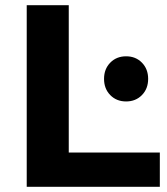

<svg xmlns="http://www.w3.org/2000/svg" viewBox="-20 -720 644 740"><path d="M83 -700H245V-132H596V0H83ZM381 -416Q381 -454 405 -478.5Q429 -503 466 -503Q503 -503 527 -478.5Q551 -454 551 -416Q551 -378 527 -353.5Q503 -329 466 -329Q429 -329 405 -353.5Q381 -378 381 -416Z"/></svg>

Font: mBank
Style: Bold
Weight: 700
Designer: Julieta Ulanovsky
Foundry: Julieta Ulanovsky
Version: Version 7.200